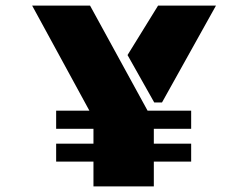

<svg xmlns="http://www.w3.org/2000/svg" viewBox="-20 -668 889 688"><path d="M181.2 -271.5H300.3L95.2 -647.9H302.7L508.8 -271.5H665V-206.5H531.2V-153.3H665V-88.9H531.2V0H314.9V-88.9H181.2V-153.3H314.9V-206.5H181.2ZM560.5 -300.8H532.7L437 -470.7L546.4 -647.9H753.9Z"/></svg>

Font: Black Ops One [rus by aLiNcE]
Style: Regular
Weight: 400
Designer: James Grieshaber
Foundry: James Grieshaber
Version: Version 1.002;May 25, 2024;FontCreator 13.0.0.2680 64-bit